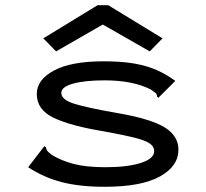

<svg xmlns="http://www.w3.org/2000/svg" viewBox="-20 -706 790 736"><path d="M381 10Q285 10 216 -8Q147 -26 88 -65L144 -138L151 -146L156 -141Q157 -133 161.5 -127.5Q166 -122 179 -112Q215 -90 263 -77.5Q311 -65 384 -65Q469 -65 520 -81.5Q571 -98 571 -126Q571 -145 552.5 -157Q534 -169 492.5 -179Q451 -189 381 -202Q252 -223 186.5 -254Q121 -285 121 -346Q121 -400 186.5 -435.5Q252 -471 378 -471Q446 -471 494.5 -462.5Q543 -454 580.5 -437.5Q618 -421 652 -396L594 -338L587 -331L582 -336Q582 -345 576.5 -349.5Q571 -354 558 -363Q489 -398 381 -398Q306 -398 260.5 -385.5Q215 -373 215 -350Q215 -324 264 -308.5Q313 -293 428 -273Q556 -251 610 -218.5Q664 -186 664 -132Q664 -69 593 -29.5Q522 10 381 10ZM195 -509 146 -559 354 -686H395L603 -559L554 -509L374 -612Z"/></svg>

Font: Inconsolata ExtraExpanded Medium
Style: Regular
Weight: 500
Width: 8
Monospace: yes
Designer: Raph Levien, Cyreal, Brenton Simpson
Foundry: Raph Levien, Cyreal, Google
Version: Version 3.001; ttfautohint (v1.8.2.53-6de2)